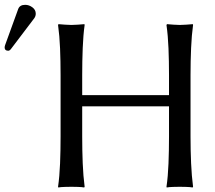

<svg xmlns="http://www.w3.org/2000/svg" viewBox="-45 -789 908 811"><path d="M668.9 -471.7Q668.9 -531.2 666.7 -584.7Q664.6 -638.2 658.2 -683.6L660.6 -687Q669.9 -686 687.5 -684.8Q705.1 -683.6 714.4 -683.6Q724.1 -683.6 741.9 -684.8Q759.8 -686 769.5 -687L770.5 -683.6Q764.6 -641.1 762.2 -586.2Q759.8 -531.2 759.8 -471.7V-212.4Q759.8 -152.8 762.2 -99.1Q764.6 -45.4 770.5 0L768.6 2.9Q758.8 1 741.5 0.5Q724.1 0 714.4 0Q705.1 0 687 0.5Q668.9 1 659.2 2.9L658.2 0Q664.6 -43.5 666.7 -98.1Q668.9 -152.8 668.9 -212.4V-339.8H302.2V-212.4Q302.2 -152.8 304.4 -99.1Q306.6 -45.4 312.5 0L310.5 2.9Q301.3 1 283.7 0.5Q266.1 0 256.8 0Q247.1 0 229 0.5Q210.9 1 201.2 2.9L200.2 0Q206.5 -43.5 208.7 -98.1Q210.9 -152.8 210.9 -212.4V-471.7Q210.9 -531.2 208.7 -584.7Q206.5 -638.2 200.2 -683.6L202.1 -687Q212.4 -686 229.7 -684.8Q247.1 -683.6 256.8 -683.6Q266.1 -683.6 284.2 -684.8Q302.2 -686 311.5 -687L312.5 -683.6Q306.6 -641.1 304.4 -586.2Q302.2 -531.2 302.2 -471.7V-387.2H668.9ZM61.5 -768.6Q77.6 -768.6 91.8 -758.1Q106 -747.6 106 -731.4Q106 -721.2 100.1 -712.4L2 -583Q-3.9 -574.7 -10.3 -574.7Q-25.4 -574.7 -25.4 -588.4Q-25.4 -592.8 -23.4 -598.6L31.7 -750.5Q38.1 -768.6 61.5 -768.6Z"/></svg>

Font: Kurinto Seri
Style: Regular
Weight: 400
Designer: Kurinto was developed by Clint Goss from a range of fonts that are compatible with the SIL Open Font License Version 1.1
Foundry: Clinton F. Goss
Version: Version 2.196; July 25, 2020